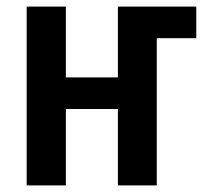

<svg xmlns="http://www.w3.org/2000/svg" viewBox="-20 -563 628 583"><path d="M61 0V-543H180V-328H338V-543H576V-447H456V0H338V-232H180V0Z"/></svg>

Font: Noto Sans Disp Cond SemBd
Style: Regular
Weight: 600
Width: 3
Designer: Monotype Design Team
Foundry: Monotype Imaging Inc.
Version: Version 2.000;GOOG;noto-source:20170915:90ef993387c0; ttfaut